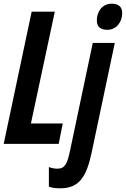

<svg xmlns="http://www.w3.org/2000/svg" viewBox="-22 -777 680 1037"><path d="M558 -616C606 -616 638 -657 638 -707C638 -741 617 -757 581 -757C526 -757 501 -709 501 -667C501 -633 520 -616 558 -616ZM-2 0H295L317 -110H145L274 -714H149ZM305 240C412 240 447 167 473 47L598 -545H479L356 38C341 109 328 134 288 134C275 134 254 131 242 125V231C263 239 283 240 305 240Z"/></svg>

Font: Noto Sans ExtraCondensed
Style: Bold Italic
Weight: 700
Width: 2
Italic angle: -12°
Designer: Monotype Design Team
Foundry: Monotype Imaging Inc.
Version: Version 2.013